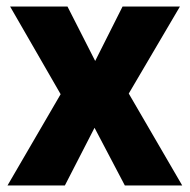

<svg xmlns="http://www.w3.org/2000/svg" viewBox="-20 -569 583 589"><path d="M3 0 166 -280 11 -549H187L272 -382L356 -549H532L375 -282L539 0H363L270 -177L179 0Z"/></svg>

Font: Noto Sans SemiCondensed ExtraBold
Style: Regular
Weight: 800
Width: 4
Designer: Monotype Design Team
Foundry: Monotype Imaging Inc.
Version: Version 2.013; ttfautohint (v1.8.4.7-5d5b)